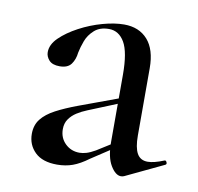

<svg xmlns="http://www.w3.org/2000/svg" viewBox="-55 -453 532 517"><g transform="rotate(10 211.0 -194.0)"><path d="M316 6Q312 8 307 8Q292 8 278.5 -14.5Q265 -37 265 -79V-262Q265 -324 249.5 -350.5Q234 -377 207 -377Q182 -377 167 -363.5Q152 -350 145.5 -332.5Q139 -315 136 -300Q134 -281 124.5 -268Q115 -255 93 -255Q73 -255 64 -265Q55 -275 55 -287Q55 -308 74.5 -327Q94 -346 124 -362Q154 -378 186.5 -387Q219 -396 245 -396Q286 -396 309.5 -369.5Q333 -343 333 -292V-108Q333 -75 342 -59Q351 -43 371 -43Q388 -43 415 -54Q419 -56 421.5 -50.5Q424 -45 419 -43ZM132 7Q92 7 71.5 -13Q51 -33 51 -63Q51 -87 64 -103.5Q77 -120 101.5 -133Q126 -146 161 -159L275 -201L278 -188L187 -151Q172 -145 159.5 -137Q147 -129 139 -117.5Q131 -106 131 -90Q131 -66 147 -50.5Q163 -35 186 -35Q195 -35 205 -38Q215 -41 229 -49L288 -86L290 -72L217 -24Q194 -7 174.5 0Q155 7 132 7Z"/></g></svg>

Font: Cormorant Garamond Light Medium
Style: Regular
Weight: 500
Version: Version 4.001